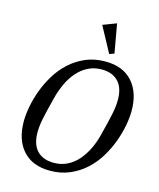

<svg xmlns="http://www.w3.org/2000/svg" viewBox="-137 -1047 960 1156"><g transform="rotate(15 342.5 -469.0)"><path d="M296 -40Q341 -40 378.5 -58.5Q416 -77 445 -110Q474 -143 495.5 -187.5Q517 -232 529 -284Q541 -330 549 -363.5Q557 -397 562 -422.5Q567 -448 569 -468Q571 -488 571 -508Q571 -540 563 -567.5Q555 -595 538 -615Q521 -635 494.5 -646.5Q468 -658 430 -658Q385 -658 347.5 -639.5Q310 -621 280.5 -588Q251 -555 230 -510.5Q209 -466 196 -414Q184 -367 176 -334Q168 -301 163 -275.5Q158 -250 156 -230Q154 -210 154 -190Q154 -158 162 -130.5Q170 -103 187 -83Q204 -63 231 -51.5Q258 -40 296 -40ZM285 12Q176 12 116.5 -54Q57 -120 57 -235Q57 -276 66.5 -327Q76 -378 95.5 -431Q115 -484 145.5 -534Q176 -584 218.5 -623Q261 -662 316 -686Q371 -710 440 -710Q549 -710 608.5 -644Q668 -578 668 -463Q668 -422 658.5 -371Q649 -320 629.5 -267Q610 -214 579.5 -164Q549 -114 506.5 -75Q464 -36 408.5 -12Q353 12 285 12ZM363 -918 447 -950 479 -770 449 -759Z"/></g></svg>

Font: IBM Plex Serif Text
Style: Italic
Weight: 450
Italic angle: -14°
Designer: Mike Abbink, Paul van der Laan, Pieter van Rosmalen
Foundry: Bold Monday
Version: Version 3.001